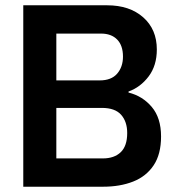

<svg xmlns="http://www.w3.org/2000/svg" viewBox="-20 -706 666 726"><path d="M68 0V-686H385Q470 -686 521.5 -640.5Q573 -595 573 -519Q573 -458 542 -417Q511 -376 466 -360V-356Q519 -343 554 -301.5Q589 -260 589 -190Q589 -123 561 -81Q533 -39 483.5 -19.5Q434 0 370 0ZM193 -402H357Q401 -402 423 -427.5Q445 -453 445 -492Q445 -534 423 -556.5Q401 -579 362 -579H193ZM193 -107H369Q412 -107 436.5 -130.5Q461 -154 461 -203Q461 -246 438 -272Q415 -298 365 -298H193Z"/></svg>

Font: Archivo SemiCondensed SemiBold
Style: Regular
Weight: 600
Width: 4
Designer: Hector Gatti
Foundry: Omnibus-Type
Version: Version 2.001; ttfautohint (v1.8.3)